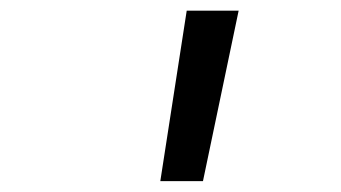

<svg xmlns="http://www.w3.org/2000/svg" viewBox="-20 -713 626 352"><path d="M273.9 -380.9H352.1L417.5 -693.4H322.3Z"/></svg>

Font: Cascadia Mono SemiLight
Style: Italic
Weight: 350
Italic angle: -10°
Monospace: yes
Designer: Aaron Bell
Foundry: Saja Typeworks
Version: Version 2404.023